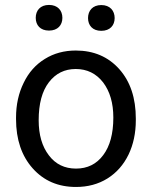

<svg xmlns="http://www.w3.org/2000/svg" viewBox="-20 -741 610 771"><path d="M123.5 -669.4C123.5 -640.1 141.6 -618.2 176.8 -618.2C211.9 -618.2 230.5 -640.1 230.5 -669.4C230.5 -698.7 211.9 -721.2 176.8 -721.2C141.6 -721.2 123.5 -698.7 123.5 -669.4ZM333.5 -668.5C333.5 -639.2 351.6 -617.2 386.7 -617.2C421.9 -617.2 440.4 -639.2 440.4 -668.5C440.4 -697.8 421.9 -720.7 386.7 -720.7C351.6 -720.7 333.5 -697.8 333.5 -668.5ZM44.4 -262.7C44.4 -180.7 66.9 -114.7 111.3 -64.9C155.8 -15.1 213.4 9.8 285.2 9.8C332.5 9.8 375 -1.5 411.6 -24.4C448.2 -47.4 476.1 -79.1 496.1 -120.1C515.6 -160.6 525.4 -207 525.4 -258.3V-264.6C525.4 -347.2 503.4 -413.6 459 -463.4C414.6 -513.2 356 -538.1 284.2 -538.1C237.8 -538.1 196.3 -526.9 160.2 -504.4C123.5 -481.9 95.2 -450.2 75.2 -408.7C54.7 -367.2 44.4 -320.8 44.4 -269ZM135.3 -258.3C135.3 -324.2 148.9 -375 176.3 -410.6C203.6 -446.3 239.7 -463.9 284.2 -463.9C329.6 -463.9 366.2 -445.8 394 -410.2C421.4 -374 435.1 -327.1 435.1 -269C435.1 -204.1 421.4 -153.8 394.5 -118.2C367.7 -82 331.1 -64 285.2 -64C239.7 -64 203.1 -81.5 176.3 -117.2C148.9 -152.8 135.3 -199.7 135.3 -258.3Z"/></svg>

Font: Roboto
Style: Regular
Weight: 400
Designer: Google
Version: Version 2.137; 2017